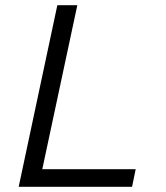

<svg xmlns="http://www.w3.org/2000/svg" viewBox="-20 -720 640 740"><path d="M52 0 201 -700H278L143 -68H503L489 0Z"/></svg>

Font: Red Hat Mono
Style: Italic
Weight: 300
Italic angle: -12°
Monospace: yes
Designer: Pentagram, MCKL
Foundry: Pentagram, MCKL
Version: Version 1.023